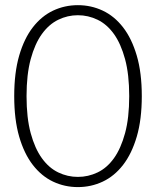

<svg xmlns="http://www.w3.org/2000/svg" viewBox="-20 -736 620 763"><path d="M543.5 -354Q543.5 -261 523.5 -193Q503.5 -125 469 -80.5Q434.5 -36 388.2 -14.2Q342 7.5 289.5 7.5Q237 7.5 191 -14.2Q145 -36 110.5 -80.5Q76 -125 56.2 -193Q36.5 -261 36.5 -354Q36.5 -447 56.2 -515Q76 -583 110.5 -627.5Q145 -672 191 -693.8Q237 -715.5 289.5 -715.5Q342 -715.5 388.2 -693.8Q434.5 -672 469 -627.5Q503.5 -583 523.5 -515Q543.5 -447 543.5 -354ZM493.5 -354Q493.5 -440 477 -501Q460.5 -562 432.8 -600.8Q405 -639.5 367.8 -657.5Q330.5 -675.5 289.5 -675.5Q248.5 -675.5 211.5 -657.5Q174.5 -639.5 146.5 -600.8Q118.5 -562 102 -501Q85.5 -440 85.5 -354Q85.5 -267.5 102 -206.8Q118.5 -146 146.5 -107.2Q174.5 -68.5 211.5 -50.8Q248.5 -33 289.5 -33Q330.5 -33 367.8 -50.8Q405 -68.5 432.8 -107.2Q460.5 -146 477 -206.8Q493.5 -267.5 493.5 -354Z"/></svg>

Font: o
Style: Regular
Weight: 300
Designer: Lukasz Dziedzic
Foundry: Lukasz Dziedzic
Version: Version 1.104; Western+Polish opensource; ttfautohint (v1.8.